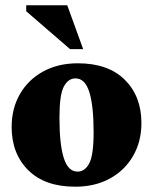

<svg xmlns="http://www.w3.org/2000/svg" viewBox="-20 -690 578 725"><path d="M264 15Q149.5 15 86.8 -47.2Q24 -109.5 24 -210.5Q24 -281 55.5 -335.2Q87 -389.5 143.2 -420.2Q199.5 -451 274 -451Q388.5 -451 451.2 -388.8Q514 -326.5 514 -225.5Q514 -155.5 482.5 -101Q451 -46.5 394.8 -15.8Q338.5 15 264 15ZM273 -42Q300.5 -42 317 -73.2Q333.5 -104.5 333.5 -190.5Q333.5 -291 317.2 -342.5Q301 -394 265 -394Q237.5 -394 221 -363Q204.5 -332 204.5 -245.5Q204.5 -145 220.8 -93.5Q237 -42 273 -42ZM294 -504.5H244.5L79 -647.5V-670H234Z"/></svg>

Font: Newsreader 16pt ExtraBold
Style: Regular
Weight: 800
Designer: Hugues Gentile
Foundry: Production Type
Version: Version 1.003; ttfautohint (v1.8.3)